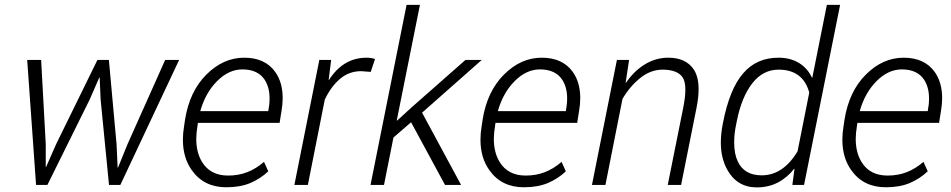

<svg xmlns="http://www.w3.org/2000/svg" viewBox="-20 -782 4022 812"><path d="M489 0H441L405.5 -361.5L401.5 -454L400 -454.5L359.5 -361.5L180.5 0H132.5L95 -528.5H154L173.5 -171.5V-76H175L217 -171.5L392 -528.5H440.5L473 -171.5L477.5 -73H479L519 -171.5L678.5 -528.5H737.5Z M937 10Q842 10 791 -62.5Q753.5 -115 753.5 -191Q753.5 -218.5 758.5 -248.5L762.5 -275.5Q781.5 -395.5 853 -466.8Q924.5 -538 1012.5 -538Q1101.5 -538 1144.5 -477Q1175.5 -433 1175.5 -367Q1175.5 -341.5 1170.5 -312.5L1162.5 -262.5H817L815.5 -252Q810 -217.5 810 -195Q810 -137 834.5 -97Q869.5 -39.5 945 -39.5Q988.5 -39.5 1025.5 -53.8Q1062.5 -68 1096.5 -97.5L1114.5 -57.5Q1082 -26.5 1039.2 -8.2Q996.5 10 937 10ZM1114.5 -312Q1117.5 -329 1118.8 -340.2Q1120 -351.5 1120 -366Q1120 -412.5 1099.5 -444.5Q1070.5 -488.5 1005 -488.5Q947.5 -488.5 898 -438.8Q848.5 -389 827 -312Z M1282 0H1225L1330.5 -528.5H1380.5L1370 -444.5L1371.5 -444Q1431.5 -538 1530.5 -538Q1550 -538 1566 -532.5L1548 -478L1507 -481Q1456 -481 1417.5 -448Q1379 -415 1353.5 -360.5Z M1930 0H1862L1718.5 -265L1644 -200.5L1604 0H1547L1699.5 -761.5H1756L1658 -273L1659.5 -272L1722.5 -329.5L1948.5 -528.5H2017.5L1765 -305.5Z M2195.5 10Q2100.5 10 2049.5 -62.5Q2012 -115 2012 -191Q2012 -218.5 2017 -248.5L2021 -275.5Q2040 -395.5 2111.5 -466.8Q2183 -538 2271 -538Q2360 -538 2403 -477Q2434 -433 2434 -367Q2434 -341.5 2429 -312.5L2421 -262.5H2075.5L2074 -252Q2068.5 -217.5 2068.5 -195Q2068.5 -137 2093 -97Q2128 -39.5 2203.5 -39.5Q2247 -39.5 2284 -53.8Q2321 -68 2355 -97.5L2373 -57.5Q2340.5 -26.5 2297.8 -8.2Q2255 10 2195.5 10ZM2373 -312Q2376 -329 2377.2 -340.2Q2378.5 -351.5 2378.5 -366Q2378.5 -412.5 2358 -444.5Q2329 -488.5 2263.5 -488.5Q2206 -488.5 2156.5 -438.8Q2107 -389 2085.5 -312Z M2860.5 0H2804L2869.5 -326.5Q2878.5 -371.5 2878.5 -402.5Q2878.5 -438.5 2866.5 -455.5Q2844.5 -487 2783 -487.5Q2731.5 -487.5 2687.2 -451.8Q2643 -416 2612.5 -363.5L2540.5 0H2483.5L2589 -528.5H2640.5L2626 -432.5L2627.5 -432Q2661 -481.5 2707.2 -509.8Q2753.5 -538 2806.5 -538Q2881 -538 2914.5 -487.5Q2934.5 -456.5 2934.5 -404.5Q2934.5 -371 2926 -327.5Z M3180.5 10.5Q3096.5 10.5 3055 -65.5Q3028.5 -114 3028.5 -179Q3028.5 -216 3037 -259.5Q3065 -406 3123.5 -472.5Q3180 -538 3272.5 -538Q3322 -538 3358.5 -516Q3395 -494 3414 -453.5L3415.5 -454L3477 -761.5H3533L3380.5 0H3331L3340 -67.5L3339 -68.5Q3309 -30.5 3269.5 -10Q3230 10.5 3180.5 10.5ZM3201.5 -40.5Q3292 -40.5 3353 -142L3402.5 -390.5Q3376 -487 3273.5 -487.5Q3206 -487.5 3161 -429Q3116 -370.5 3096 -269.5L3094 -259.5Q3084.5 -215 3085 -178.5Q3085 -131 3100.5 -98.5Q3128 -40.5 3201.5 -40.5Z M3726 10Q3631 10 3580 -62.5Q3542.5 -115 3542.5 -191Q3542.5 -218.5 3547.5 -248.5L3551.5 -275.5Q3570.5 -395.5 3642 -466.8Q3713.5 -538 3801.5 -538Q3890.5 -538 3933.5 -477Q3964.5 -433 3964.5 -367Q3964.5 -341.5 3959.5 -312.5L3951.5 -262.5H3606L3604.5 -252Q3599 -217.5 3599 -195Q3599 -137 3623.5 -97Q3658.5 -39.5 3734 -39.5Q3777.5 -39.5 3814.5 -53.8Q3851.5 -68 3885.5 -97.5L3903.5 -57.5Q3871 -26.5 3828.2 -8.2Q3785.5 10 3726 10ZM3903.5 -312Q3906.5 -329 3907.8 -340.2Q3909 -351.5 3909 -366Q3909 -412.5 3888.5 -444.5Q3859.5 -488.5 3794 -488.5Q3736.5 -488.5 3687 -438.8Q3637.5 -389 3616 -312Z"/></svg>

Font: Roberto Sans Light
Style: Italic
Weight: 300
Italic angle: -11°
Designer: Google
Version: Version 1.00;June 11, 2020;FontCreator 12.0.0.2522 64-bit; t